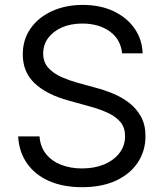

<svg xmlns="http://www.w3.org/2000/svg" viewBox="-20 -758 673 790"><path d="M317.4 12.2Q238.8 12.2 180.9 -13.7Q123 -39.6 90.6 -86.7Q58.1 -133.8 54.7 -196.8H142.6Q146 -153.3 169.7 -124Q193.4 -94.7 231.9 -79.8Q270.5 -64.9 317.4 -64.9Q368.7 -64.9 408.4 -81.5Q448.2 -98.1 471.4 -128.2Q494.6 -158.2 494.6 -197.8Q494.6 -232.4 476.1 -255.1Q457.5 -277.8 424.6 -293.2Q391.6 -308.6 348.6 -320.3L262.2 -344.2Q170.4 -369.6 122.1 -415.8Q73.7 -461.9 73.7 -534.2Q73.7 -595.2 106 -641.1Q138.2 -687 194.3 -712.4Q250.5 -737.8 320.8 -737.8Q392.6 -737.8 447.3 -711.9Q502 -686 533.4 -641.1Q564.9 -596.2 566.9 -538.6H482.4Q476.6 -596.2 431.6 -628.7Q386.7 -661.1 318.4 -661.1Q270.5 -661.1 234.4 -645Q198.2 -628.9 178 -601.3Q157.7 -573.7 157.7 -538.1Q157.7 -502 179.2 -478.5Q200.7 -455.1 233.2 -440.9Q265.6 -426.8 298.8 -417.5L374 -397Q409.2 -387.7 445.3 -372.8Q481.4 -357.9 511.5 -334.7Q541.5 -311.5 560.1 -278.1Q578.6 -244.6 578.6 -197.3Q578.6 -137.7 547.4 -90.1Q516.1 -42.5 457.8 -15.1Q399.4 12.2 317.4 12.2Z"/></svg>

Font: V-Inter
Style: Regular-375
Weight: 375
Designer: Rasmus Andersson
Foundry: rsms
Version: Version 4.000;git-4146feb